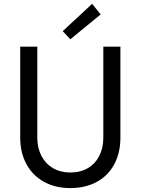

<svg xmlns="http://www.w3.org/2000/svg" viewBox="-20 -960 724 988"><path d="M84 -252V-719.7H171.9V-252Q171.9 -198.7 193.1 -158Q214.4 -117.2 252.9 -94.7Q291.5 -72.3 341.8 -72.3Q393.6 -72.3 431.9 -94.7Q470.2 -117.2 491 -158Q511.7 -198.7 511.7 -252V-719.7H599.6V-252Q599.6 -173.8 568.1 -115Q536.6 -56.2 478.3 -24.2Q419.9 7.8 341.8 7.8Q264.6 7.8 206.3 -24.4Q147.9 -56.6 116 -115.5Q84 -174.3 84 -252ZM302.7 -799.8 454.1 -940.4 498 -885.7 341.8 -757.8Z"/></svg>

Font: Reddit Sans Vanilla
Style: Regular
Weight: 400
Designer: Stephen Hutchings
Foundry: Reddit
Version: Version 1.013